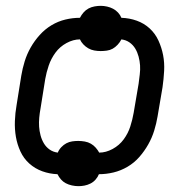

<svg xmlns="http://www.w3.org/2000/svg" viewBox="-20 -589 640 658"><path d="M249 49Q238 49 226.5 46.5Q215 44 205.5 39Q196 34 189 26Q182 18 177 8Q150 7 125 -2Q100 -11 80.5 -28.5Q61 -46 50 -70Q39 -94 34.5 -120Q30 -146 31 -174Q32 -202 37 -230L53 -330Q57 -354 64.5 -378.5Q72 -403 85 -426Q98 -449 116 -469Q134 -489 156.5 -502.5Q179 -516 204 -522Q229 -528 254 -528Q259 -538 266.5 -546.5Q274 -555 283.5 -560Q293 -565 304 -567Q315 -569 325 -569Q336 -569 347 -566.5Q358 -564 367.5 -559Q377 -554 384.5 -546Q392 -538 396 -528Q424 -527 449 -518Q474 -509 493 -491.5Q512 -474 523 -450Q534 -426 539 -400Q544 -374 542.5 -346Q541 -318 537 -290L520 -190Q516 -166 508.5 -141.5Q501 -117 488 -94Q475 -71 457.5 -51Q440 -31 417 -17.5Q394 -4 369 2Q344 8 319 8Q315 18 307.5 26.5Q300 35 290 40Q280 45 269.5 47Q259 49 249 49ZM320 -66Q343 -66 366 -78.5Q389 -91 404 -111.5Q419 -132 426.5 -155.5Q434 -179 438 -202L455 -302Q457 -318 459 -334Q461 -350 460 -365Q459 -380 455 -395Q451 -410 443.5 -422.5Q436 -435 424 -443.5Q412 -452 396 -454Q391 -444 383 -435.5Q375 -427 366 -422Q357 -417 346 -415.5Q335 -414 325 -414Q314 -414 303 -416Q292 -418 282.5 -423.5Q273 -429 265.5 -437Q258 -445 254 -454Q231 -454 208 -441.5Q185 -429 170 -408.5Q155 -388 147 -364.5Q139 -341 135 -318L119 -218Q116 -202 114.5 -186Q113 -170 114 -155Q115 -140 119 -125Q123 -110 130.5 -97.5Q138 -85 150 -76.5Q162 -68 178 -66Q182 -76 190 -84.5Q198 -93 207.5 -98Q217 -103 227.5 -104.5Q238 -106 248 -106Q259 -106 270.5 -104Q282 -102 291.5 -96.5Q301 -91 308 -83Q315 -75 320 -66Z"/></svg>

Font: Iosevka Extended Oblique
Style: Regular
Weight: 400
Width: 7
Italic angle: -9°
Monospace: yes
Designer: Belleve Invis
Foundry: Belleve Invis
Version: Version 32.0.1; ttfautohint (v1.8.4)